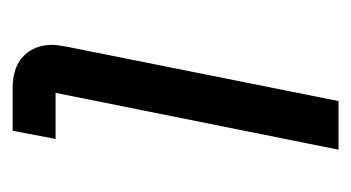

<svg xmlns="http://www.w3.org/2000/svg" viewBox="-146 -410 556 304"><g transform="rotate(90 132.0 -258.0)"><path d="M187 0H120Q86 0 68.5 -17.5Q51 -35 51 -63Q51 -68 52 -73.5Q53 -79 54 -86L140 -516H217L127 -68H200Z"/></g></svg>

Font: IBM Plex Sans Var
Style: Italic
Weight: 400
Italic angle: -11.31°
Designer: Mike Abbink, Paul van der Laan, Pieter van Rosmalen
Foundry: Bold Monday
Version: Version 1.001